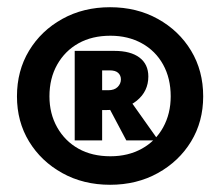

<svg xmlns="http://www.w3.org/2000/svg" viewBox="-20 -728 610 532"><path d="M285 -216Q211 -216 152.5 -248.5Q94 -281 60.5 -336Q27 -391 27 -461Q27 -532 60.5 -587.5Q94 -643 152.5 -675.5Q211 -708 285 -708Q359 -708 417.5 -675.5Q476 -643 509.5 -587.5Q543 -532 543 -461Q543 -391 509.5 -336Q476 -281 417.5 -248.5Q359 -216 285 -216ZM286 -295Q335 -295 373 -316Q411 -337 432 -375Q453 -413 453 -461Q453 -511 432 -549Q411 -587 373 -608Q335 -629 286 -629Q235 -629 197.5 -608Q160 -587 138.5 -549Q117 -511 117 -461Q117 -413 138.5 -375Q160 -337 197.5 -316Q235 -295 286 -295ZM187 -339V-587H297Q342 -587 366.5 -568.5Q391 -550 391 -516Q391 -475 359 -449Q327 -423 273 -423H189V-478H280Q297 -478 306 -487Q315 -496 315 -508Q315 -519 307.5 -526Q300 -533 284 -533H263V-339ZM330 -339 268 -456 334 -459 419 -339Z"/></svg>

Font: Ysabeau Office Black
Style: Regular
Weight: 900
Designer: Christian Thalmann (Catharsis Fonts)
Version: Version 2.001;gftools[0.9.30]; featfreeze: tnum,lnum,ss02